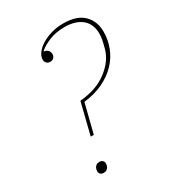

<svg xmlns="http://www.w3.org/2000/svg" viewBox="-173 -811 834 917"><g transform="rotate(-30 243.5 -352.5)"><path d="M204 -349Q295 -357 353 -400.5Q411 -444 428 -501Q436 -530 439.5 -548Q443 -566 443 -580Q443 -635 408.5 -663.5Q374 -692 314 -692Q267 -692 230.5 -677.5Q194 -663 171 -643V-640Q186 -638 193 -629.5Q200 -621 200 -609Q200 -598 193 -590Q186 -582 173 -582Q160 -582 153 -590Q146 -598 146 -609Q146 -627 159.5 -645Q173 -663 196.5 -677.5Q220 -692 250.5 -701Q281 -710 316 -710Q392 -710 428.5 -673.5Q465 -637 465 -580Q465 -535 449 -493.5Q433 -452 401.5 -419Q370 -386 324 -364Q278 -342 218 -335L178 -176H161ZM129 5Q117 5 111 -1.5Q105 -8 105 -16Q105 -27 109 -35Q112 -41 118.5 -46Q125 -51 136 -51Q148 -51 154 -44.5Q160 -38 160 -30Q160 -19 156 -11Q153 -5 146.5 0Q140 5 129 5Z"/></g></svg>

Font: IBM Plex Serif Thin
Style: Italic
Weight: 100
Italic angle: -14°
Designer: Mike Abbink, Paul van der Laan, Pieter van Rosmalen
Foundry: Bold Monday
Version: Version 3.001